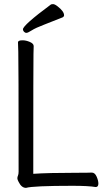

<svg xmlns="http://www.w3.org/2000/svg" viewBox="-20 -900 540 929"><path d="M106 9Q84 9 70 -20Q64 -31 64 -37Q64 -44 67 -50.5Q70 -57 70 -70Q70 -621 68.5 -649.5Q67 -678 67 -695Q67 -705 89 -705Q106 -705 124.5 -697Q143 -689 143 -677Q143 -665 142 -639.5Q141 -614 141 -59Q213 -64 349 -64Q411 -64 424 -65Q439 -65 447.5 -45.5Q456 -26 456 -12Q456 5 443 5Q408 -1 331 -1Q141 -1 106 9ZM91 -758Q91 -778 226 -878Q229 -880 237 -880Q245 -880 259 -869Q290 -845 290 -826Q290 -820 283 -816Q239 -798 195.5 -781.5Q152 -765 133.5 -753Q115 -741 108 -741Q101 -741 96 -746.5Q91 -752 91 -758Z"/></svg>

Font: LXGW WenKai Mono TC
Style: Regular
Weight: 400
Designer: LXGW / Fontworks Inc.
Foundry: LXGW / Fontworks Inc.
Version: Version 1.330